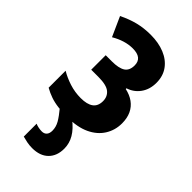

<svg xmlns="http://www.w3.org/2000/svg" viewBox="-244 -624 928 928"><g transform="rotate(45 219.5 -160.5)"><path d="M190 107Q190 82 177 59Q164 36 134 0H217Q255 29 273.5 60.5Q292 92 292 128Q292 178 262.5 207Q233 236 180 236Q161 236 143.5 232.5Q126 229 112 225V137Q120 141 132.5 143.5Q145 146 156 146Q172 146 181 136Q190 126 190 107ZM198 -557Q252 -557 293.5 -540Q335 -523 358.5 -490.5Q382 -458 382 -412Q382 -367 359 -335Q336 -303 298 -291V-286Q331 -279 354.5 -262Q378 -245 390.5 -218.5Q403 -192 403 -156Q403 -109 379 -71Q355 -33 309 -11.5Q263 10 195 10Q161 10 131.5 6.5Q102 3 77.5 -5.5Q53 -14 30 -27V-143Q60 -125 97.5 -113Q135 -101 175 -101Q218 -101 240 -117Q262 -133 262 -167Q262 -198 240 -216Q218 -234 163 -234H114V-333H156Q203 -333 225.5 -347.5Q248 -362 248 -397Q248 -423 232 -436Q216 -449 183 -449Q156 -449 128.5 -440.5Q101 -432 74 -416L29 -516Q72 -537 112 -547Q152 -557 198 -557Z"/></g></svg>

Font: Noto Sans Display Condensed
Style: Bold
Weight: 700
Width: 3
Designer: Monotype Design Team
Foundry: Monotype Imaging Inc.
Version: Version 2.003